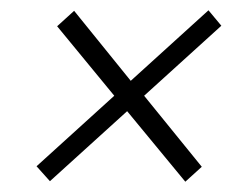

<svg xmlns="http://www.w3.org/2000/svg" viewBox="-20 -455 485 373"><path d="M77 -103 51 -132 202 -269 91 -404 124 -434 234 -298 385 -435 410 -405 260 -269 372 -131 340 -102 227 -239Z"/></svg>

Font: Unna
Style: Italic
Weight: 400
Italic angle: -8.05°
Designer: Jorge de Buen Unna
Foundry: Omnibus-Type
Version: Version 2.008